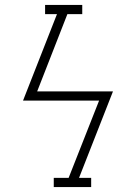

<svg xmlns="http://www.w3.org/2000/svg" viewBox="-20 -755 540 775"><path d="M197 0V-37H257L380 -349H73L210 -698H162V-735Q199 -735 237 -735Q275 -735 312 -735V-698H252L130 -386H436L299 -37H348V0Z"/></svg>

Font: Iosevka Slab Extralight
Style: Italic
Weight: 200
Italic angle: -9°
Monospace: yes
Designer: Belleve Invis
Foundry: Belleve Invis
Version: Version 11.1.1; ttfautohint (v1.8.3)